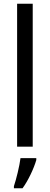

<svg xmlns="http://www.w3.org/2000/svg" viewBox="-20 -780 264 1021"><path d="M154 0V-760H71V0ZM173 71V61H89C84 102 66 175 54 210V221H100C130 180 160 116 173 71Z"/></svg>

Font: Noto Sans Malayalam Condensed
Style: Regular
Weight: 400
Width: 3
Designer: Jelle Bosma - Monotype Design Team
Foundry: Monotype Imaging Inc.
Version: Version 2.104